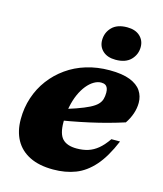

<svg xmlns="http://www.w3.org/2000/svg" viewBox="-106 -765 730 859"><g transform="rotate(15 258.5 -336.0)"><path d="M329 -416.5Q312.5 -416.5 295.5 -406.5Q278.5 -396.5 263.2 -377.8Q248 -359 236.2 -332.8Q224.5 -306.5 217.8 -273.5Q211 -240.5 211 -202Q211 -147.5 232.2 -125.2Q253.5 -103 298 -103Q327 -103 350.8 -110.5Q374.5 -118 395.8 -135.5Q417 -153 438 -183.5H478Q446 -107 407.8 -63.8Q369.5 -20.5 323.5 -2.8Q277.5 15 220.5 15Q155.5 15 111.5 -7Q67.5 -29 45.2 -69.5Q23 -110 23 -165.5Q23 -218.5 38.8 -266Q54.5 -313.5 83.8 -352.5Q113 -391.5 153.5 -420.2Q194 -449 244 -464.2Q294 -479.5 351.5 -479.5Q410 -479.5 445.8 -465.5Q481.5 -451.5 497.8 -427.2Q514 -403 514 -372Q514 -347 505.5 -321.8Q497 -296.5 481 -273Q445.5 -261.5 406 -250.8Q366.5 -240 324.8 -230.8Q283 -221.5 241 -213.8Q199 -206 158.5 -199.5L160.5 -248Q214.5 -263.5 250.8 -276.2Q287 -289 309.2 -300.2Q331.5 -311.5 342.8 -323Q354 -334.5 358 -348Q362 -361.5 362 -378.5Q362 -391 358.5 -399.5Q355 -408 347.8 -412.2Q340.5 -416.5 329 -416.5ZM363.5 -531.5Q326 -531.5 304.5 -551Q283 -570.5 283 -601Q283 -636 307 -660.8Q331 -685.5 377.5 -685.5Q415 -685.5 436.5 -665.8Q458 -646 458 -615.5Q458 -581 434 -556.2Q410 -531.5 363.5 -531.5Z"/></g></svg>

Font: Newsreader ExtraBold
Style: Italic
Weight: 800
Italic angle: -17°
Designer: Hugues Gentile
Foundry: Production Type
Version: Version 1.003